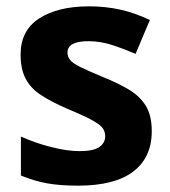

<svg xmlns="http://www.w3.org/2000/svg" viewBox="-20 -576 537 606"><path d="M459 -162Q459 -79 400.5 -34.5Q342 10 226 10Q169 10 128 2.5Q87 -5 46 -22V-145Q90 -125 141 -112Q192 -99 231 -99Q275 -99 293.5 -112Q312 -125 312 -146Q312 -160 304.5 -171Q297 -182 272 -196Q247 -210 194 -232Q143 -254 110 -275.5Q77 -297 61 -327.5Q45 -358 45 -404Q45 -480 104 -518Q163 -556 261 -556Q312 -556 358 -546Q404 -536 453 -513L408 -406Q368 -423 332 -434.5Q296 -446 259 -446Q226 -446 209.5 -437Q193 -428 193 -410Q193 -397 201.5 -386.5Q210 -376 234.5 -364Q259 -352 307 -332Q354 -313 388 -292.5Q422 -272 440.5 -241.5Q459 -211 459 -162Z"/></svg>

Font: Noto Naskh Arabic
Style: Regular
Weight: 400
Designer: Monotype Design Team, David Williams, Mohamad Dakak and Nizar Qandah
Foundry: Monotype Imaging Inc.
Version: Version 2.013